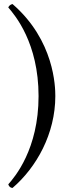

<svg xmlns="http://www.w3.org/2000/svg" viewBox="-20 -728 338 951"><path d="M254 -252C254 -297 250 -528 42 -708C32 -706 24 -699 21 -691C54 -653 171 -515 171 -252C171 11 53 149 21 185C24.4 195.3 30.6 202.2 42 203C161 101 254 -66 254 -252Z"/></svg>

Font: Libertinus Math
Style: Regular
Weight: 400
Designer: Philipp H. Poll
Foundry: Khaled Hosny
Version: Version 6.2